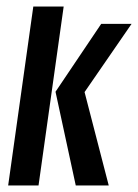

<svg xmlns="http://www.w3.org/2000/svg" viewBox="-20 -568 423 588"><path d="M212 0 150 -287 290 -495H383L239 -286L313 0ZM5 0 82 -548H175L98 0Z"/></svg>

Font: Alumni Sans Thin SemiBold
Style: Italic
Weight: 600
Italic angle: -8°
Version: Version 1.016